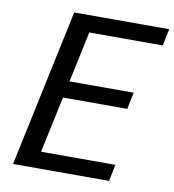

<svg xmlns="http://www.w3.org/2000/svg" viewBox="-80 -782 776 854"><g transform="rotate(10 308.0 -355.5)"><path d="M493.2 -329.6H203.1L148.9 -75.2H484.9L469.2 0H35.6L186.5 -710.9H615.7L599.6 -634.8H268.1L219.2 -405.3H509.3Z"/></g></svg>

Font: Ufes Sans
Style: Italic
Weight: 400
Designer: Ricardo Esteves & Filipe Motta
Foundry: ProDesignUfes - Ricardo Esteves, Filipe Motta
Version: Version 2.0